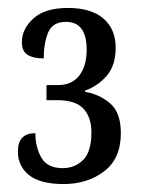

<svg xmlns="http://www.w3.org/2000/svg" viewBox="-20 -843 356 483"><path d="M140 -380Q81 -380 53 -402.5Q25 -425 25 -462Q25 -508 69 -508Q69 -473 84 -446.5Q99 -420 138 -420Q168 -420 189 -440.5Q210 -461 210 -510Q210 -548 190 -569.5Q170 -591 124 -591H97V-629H126Q161 -629 179.5 -653Q198 -677 198 -718Q198 -788 146 -788Q112 -788 101 -761Q90 -734 90 -696Q64 -696 49.5 -705Q35 -714 35 -737Q35 -770 64 -796.5Q93 -823 151 -823Q209 -823 240 -796.5Q271 -770 271 -723Q271 -679 249 -653Q227 -627 194 -615V-612Q230 -606 257 -583Q284 -560 284 -508Q284 -444 242 -412Q200 -380 140 -380Z"/></svg>

Font: Noto Serif ExtraCondensed Medium
Style: Regular
Weight: 500
Width: 2
Designer: Monotype Design Team
Foundry: Monotype Imaging Inc.
Version: Version 2.015